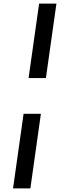

<svg xmlns="http://www.w3.org/2000/svg" viewBox="-20 -865 373 1075"><path d="M140 -428 199 -845H296L237 -428ZM53 190 112 -228H209L150 190Z"/></svg>

Font: Plus Jakarta Sans Medium
Style: Italic
Weight: 500
Italic angle: -8°
Designer: Gumpita Rahayu
Foundry: Tokotype
Version: Version 2.071; ttfautohint (v1.8.4.7-5d5b);gftools[0.9.29]